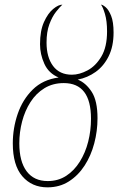

<svg xmlns="http://www.w3.org/2000/svg" viewBox="-20 -795 508 825"><path d="M184 10Q117 10 76 -37.5Q35 -85 35 -179Q35 -244 56 -305.5Q77 -367 120.5 -410Q164 -453 232 -462Q189 -480 170.5 -521Q152 -562 152 -605Q152 -663 169 -700.5Q186 -738 208.5 -756.5Q231 -775 248 -775Q237 -765 220.5 -744Q204 -723 192 -690.5Q180 -658 180 -612Q180 -549 208 -511.5Q236 -474 289 -474Q321 -474 356 -492.5Q391 -511 415.5 -552Q440 -593 440 -660Q440 -705 431 -735Q422 -765 414 -775Q421 -775 434 -764Q447 -753 457.5 -727Q468 -701 468 -655Q468 -596 447 -553.5Q426 -511 391 -486Q356 -461 314 -453Q349 -439 374 -400.5Q399 -362 399 -287Q399 -232 385 -179Q371 -126 343.5 -83.5Q316 -41 276 -15.5Q236 10 184 10ZM185 -17Q230 -17 264.5 -39.5Q299 -62 323 -100.5Q347 -139 359 -186.5Q371 -234 371 -285Q371 -438 254 -438Q207 -438 171 -416Q135 -394 111 -356.5Q87 -319 75 -273Q63 -227 63 -179Q63 -101 94.5 -59Q126 -17 185 -17Z"/></svg>

Font: Noto Serif Thin
Style: Italic
Weight: 100
Italic angle: -12°
Designer: Monotype Design Team
Foundry: Monotype Imaging Inc.
Version: Version 2.014; ttfautohint (v1.8.4.7-5d5b)